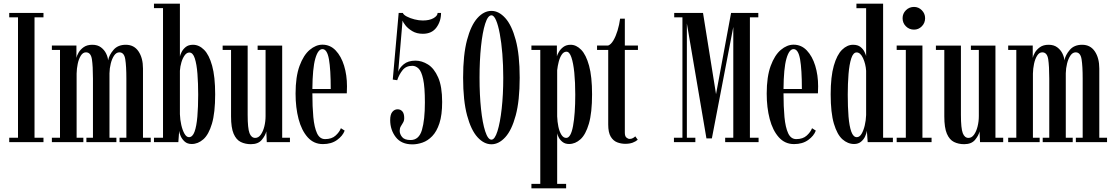

<svg xmlns="http://www.w3.org/2000/svg" viewBox="-20 -770 6025 1040"><path d="M30 0V-24H77.5V-676H30V-700H215.5V-676H167V-24H215.5V0Z M261 0V-24H305V-499.5H261V-523.5H394V-456.5Q396 -468 405.5 -484.8Q415 -501.5 433.2 -514.5Q451.5 -527.5 480 -527.5Q508.5 -527.5 527 -513.5Q545.5 -499.5 555 -479.8Q564.5 -460 565.5 -443Q571 -472 594.8 -499.8Q618.5 -527.5 661.5 -527.5Q706 -527.5 730.2 -491.8Q754.5 -456 754.5 -398.5V-24H796.5V0H627.5V-24H664.5V-344Q664.5 -412 658.5 -449.2Q652.5 -486.5 626.5 -486.5Q610 -486.5 598.2 -469.2Q586.5 -452 580 -426Q573.5 -400 573 -373V-24H610.5V0H448V-24H483.5V-344Q483.5 -412 477.8 -449.2Q472 -486.5 445.5 -486.5Q429 -486.5 417.8 -468.5Q406.5 -450.5 401 -424.2Q395.5 -398 395 -371.5V-24H431.5V0Z M1018.5 10Q995 10 980.5 -3Q966 -16 958.8 -32.5Q951.5 -49 950.5 -61L946 0H814V-24H863V-726H814V-750H954.5V-464Q956 -472 963.2 -487.2Q970.5 -502.5 985.5 -515Q1000.5 -527.5 1025.5 -527.5Q1058 -527.5 1085.2 -500.5Q1112.5 -473.5 1129 -414.2Q1145.5 -355 1145.5 -259Q1145.5 -159 1128 -100Q1110.5 -41 1081.5 -15.5Q1052.5 10 1018.5 10ZM1003.5 -27Q1023 -27 1033.8 -56.5Q1044.5 -86 1049 -138Q1053.5 -190 1053.5 -257Q1053.5 -318 1049.5 -370Q1045.5 -422 1035.2 -453.8Q1025 -485.5 1005.5 -485.5Q991.5 -485.5 980.5 -470.5Q969.5 -455.5 962.8 -433Q956 -410.5 954.5 -387V-151.5Q955.5 -121.5 962 -93Q968.5 -64.5 979.2 -45.8Q990 -27 1003.5 -27Z M1339 11Q1308.5 11 1284 -1Q1259.5 -13 1245.5 -45.5Q1231.5 -78 1231.5 -139.5V-499.5H1186V-523H1321.5V-148Q1321.5 -74.5 1331.5 -48.8Q1341.5 -23 1362.5 -23Q1380 -23 1392.5 -40.5Q1405 -58 1411.8 -85Q1418.5 -112 1418.5 -141.5V-499.5H1375.5V-523H1508.5V-24H1550.5V0H1425L1422.5 -58.5Q1417.5 -36 1398 -12.5Q1378.5 11 1339 11Z M1729 10.5Q1679.5 10.5 1646.5 -26.5Q1613.5 -63.5 1597.2 -125.5Q1581 -187.5 1581 -263Q1581 -354.5 1602.5 -413Q1624 -471.5 1657.5 -499.8Q1691 -528 1726.5 -528Q1768.5 -528 1798.2 -496.8Q1828 -465.5 1843.8 -414.2Q1859.5 -363 1859.5 -302.5Q1859.5 -281.5 1858.5 -264.5H1672Q1672 -191.5 1677.2 -135.8Q1682.5 -80 1697.2 -48.2Q1712 -16.5 1741 -16.5Q1777 -16.5 1798 -35.8Q1819 -55 1826.5 -75.5L1847 -62.5Q1836.5 -34 1805.8 -11.8Q1775 10.5 1729 10.5ZM1726.5 -504Q1702.5 -504 1687.8 -452.2Q1673 -400.5 1672 -288H1771.5Q1771.5 -393.5 1761.8 -448.8Q1752 -504 1726.5 -504Z M2214 12Q2154 12 2123.8 -27.2Q2093.5 -66.5 2093.5 -120Q2093.5 -150 2105.2 -164Q2117 -178 2133.5 -178Q2149.5 -178 2159.5 -166.5Q2169.5 -155 2169.5 -130.5Q2169.5 -116 2163.2 -105.8Q2157 -95.5 2151 -85.5Q2145 -75.5 2145 -61.5Q2145 -44 2158 -27.8Q2171 -11.5 2204 -11.5Q2249.5 -11.5 2265.5 -66Q2281.5 -120.5 2281.5 -215Q2281.5 -298 2272.2 -340.8Q2263 -383.5 2247.5 -398.5Q2232 -413.5 2213.5 -413.5Q2179.5 -413.5 2160.8 -390.2Q2142 -367 2131.5 -335.5L2107.5 -339L2139.5 -700H2162Q2165.5 -690 2183.5 -680.5Q2201.5 -671 2225.2 -665Q2249 -659 2270 -659Q2306 -659 2328 -671.5Q2350 -684 2350.5 -700H2369Q2369 -655 2344 -621Q2319 -587 2270.5 -587Q2237 -587 2213 -601.5Q2189 -616 2175.8 -633.2Q2162.5 -650.5 2160.5 -658.5L2137 -381Q2143.5 -402.5 2167 -422Q2190.5 -441.5 2230.5 -441.5Q2265 -441.5 2298.2 -420.8Q2331.5 -400 2353.2 -351Q2375 -302 2375 -217.5Q2375 -147 2360.2 -102.2Q2345.5 -57.5 2321.2 -32.5Q2297 -7.5 2268.8 2.2Q2240.5 12 2214 12Z M2642 11.5Q2601.5 11.5 2566.5 -26.8Q2531.5 -65 2510 -145Q2488.5 -225 2488.5 -349Q2488.5 -473.5 2509.8 -553.5Q2531 -633.5 2566 -672.2Q2601 -711 2642 -711Q2682 -711 2717 -672.2Q2752 -633.5 2773.5 -553.5Q2795 -473.5 2795 -349Q2795 -225 2773.5 -145Q2752 -65 2717 -26.8Q2682 11.5 2642 11.5ZM2642 -13.5Q2660 -13.5 2674.5 -59.2Q2689 -105 2697.5 -181.2Q2706 -257.5 2706 -349Q2706 -417.5 2701 -478.8Q2696 -540 2687.2 -586.8Q2678.5 -633.5 2667 -660.2Q2655.5 -687 2642 -687Q2622.5 -687 2608 -641.2Q2593.5 -595.5 2585.5 -518.8Q2577.5 -442 2577.5 -349Q2577.5 -256 2585.5 -180Q2593.5 -104 2608.2 -58.8Q2623 -13.5 2642 -13.5Z M2858.5 250V226H2906.5V-499.5H2858.5V-523.5H2996.5V-465Q2999 -474.5 3007.5 -489.2Q3016 -504 3031.8 -515.8Q3047.5 -527.5 3071 -527.5Q3101.5 -527.5 3128 -500.5Q3154.5 -473.5 3170.8 -414.2Q3187 -355 3187 -259Q3187 -159 3169.8 -100Q3152.5 -41 3124.2 -15.5Q3096 10 3062.5 10Q3041.5 10 3027.8 -0.5Q3014 -11 3006.8 -24.8Q2999.5 -38.5 2998 -48V226H3046.5V250ZM3047 -23Q3072 -23 3084 -87.8Q3096 -152.5 3096 -257.5Q3096 -324 3090.8 -376.5Q3085.5 -429 3075 -459.5Q3064.5 -490 3048.5 -490Q3033.5 -490 3023 -474.5Q3012.5 -459 3006.5 -435.8Q3000.5 -412.5 2998 -389.5V-139.5Q2999 -110.5 3004.5 -84Q3010 -57.5 3020.8 -40.2Q3031.5 -23 3047 -23Z M3367 9Q3344 9 3322.8 0.8Q3301.5 -7.5 3288 -30Q3274.5 -52.5 3274.5 -95.5V-499.5H3214V-523.5H3274.5Q3289.5 -529 3302.5 -551Q3315.5 -573 3325 -604.2Q3334.5 -635.5 3339 -669H3364.5V-523.5H3435.5V-499.5H3364.5V-51.5Q3364.5 -32 3373.2 -24.8Q3382 -17.5 3390.5 -17.5Q3400.5 -17.5 3408.8 -22.2Q3417 -27 3421 -31.5L3434.5 -13Q3423.5 -3.5 3406.8 2.8Q3390 9 3367 9Z M3630.5 0V-24H3676.5V-676H3632V-700H3788L3858.5 -260L3940 -700H4087.5V-676H4042V-24H4089V0H3908V-24H3952V-624L3836 -20.5H3806.5L3700.5 -643V-24H3746.5V0Z M4281 10.5Q4231.5 10.5 4198.5 -26.5Q4165.5 -63.5 4149.2 -125.5Q4133 -187.5 4133 -263Q4133 -354.5 4154.5 -413Q4176 -471.5 4209.5 -499.8Q4243 -528 4278.5 -528Q4320.5 -528 4350.2 -496.8Q4380 -465.5 4395.8 -414.2Q4411.5 -363 4411.5 -302.5Q4411.5 -281.5 4410.5 -264.5H4224Q4224 -191.5 4229.2 -135.8Q4234.5 -80 4249.2 -48.2Q4264 -16.5 4293 -16.5Q4329 -16.5 4350 -35.8Q4371 -55 4378.5 -75.5L4399 -62.5Q4388.5 -34 4357.8 -11.8Q4327 10.5 4281 10.5ZM4278.5 -504Q4254.5 -504 4239.8 -452.2Q4225 -400.5 4224 -288H4323.5Q4323.5 -393.5 4313.8 -448.8Q4304 -504 4278.5 -504Z M4606.5 10Q4572 10 4543.2 -15.5Q4514.5 -41 4497 -100Q4479.5 -159 4479.5 -259Q4479.5 -355 4496.5 -414.2Q4513.5 -473.5 4541.2 -500.5Q4569 -527.5 4600.5 -527.5Q4626 -527.5 4640.8 -515.8Q4655.5 -504 4662.5 -489.5Q4669.5 -475 4671.5 -466.5V-725.5H4619V-750H4763.5V-24H4816.5V0H4680L4675.5 -61.5Q4674 -49 4666.5 -32Q4659 -15 4644 -2.5Q4629 10 4606.5 10ZM4621 -27Q4636 -27 4646.8 -45Q4657.5 -63 4664 -90.2Q4670.5 -117.5 4671.5 -147V-387Q4669 -424 4654.8 -455Q4640.5 -486 4620 -486Q4601.5 -486 4591 -453.8Q4580.5 -421.5 4576.2 -369Q4572 -316.5 4572 -257Q4572 -190.5 4576.2 -138.5Q4580.5 -86.5 4591.2 -56.8Q4602 -27 4621 -27Z M4931 -609.5Q4905 -609.5 4887 -627.5Q4869 -645.5 4869 -671.5Q4869 -696.5 4887 -714.5Q4905 -732.5 4931 -732.5Q4955.5 -732.5 4973.2 -714.5Q4991 -696.5 4991 -671.5Q4991 -645.5 4973.2 -627.5Q4955.5 -609.5 4931 -609.5ZM4837 0V-24H4886.5V-499.5H4837V-523.5H4976.5V-24H5026V0Z M5202.5 11Q5172 11 5147.5 -1Q5123 -13 5109 -45.5Q5095 -78 5095 -139.5V-499.5H5049.5V-523H5185V-148Q5185 -74.5 5195 -48.8Q5205 -23 5226 -23Q5243.5 -23 5256 -40.5Q5268.5 -58 5275.2 -85Q5282 -112 5282 -141.5V-499.5H5239V-523H5372V-24H5414V0H5288.5L5286 -58.5Q5281 -36 5261.5 -12.5Q5242 11 5202.5 11Z M5441 0V-24H5485V-499.5H5441V-523.5H5574V-456.5Q5576 -468 5585.5 -484.8Q5595 -501.5 5613.2 -514.5Q5631.5 -527.5 5660 -527.5Q5688.5 -527.5 5707 -513.5Q5725.5 -499.5 5735 -479.8Q5744.5 -460 5745.5 -443Q5751 -472 5774.8 -499.8Q5798.5 -527.5 5841.5 -527.5Q5886 -527.5 5910.2 -491.8Q5934.5 -456 5934.5 -398.5V-24H5976.5V0H5807.5V-24H5844.5V-344Q5844.5 -412 5838.5 -449.2Q5832.5 -486.5 5806.5 -486.5Q5790 -486.5 5778.2 -469.2Q5766.5 -452 5760 -426Q5753.5 -400 5753 -373V-24H5790.5V0H5628V-24H5663.5V-344Q5663.5 -412 5657.8 -449.2Q5652 -486.5 5625.5 -486.5Q5609 -486.5 5597.8 -468.5Q5586.5 -450.5 5581 -424.2Q5575.5 -398 5575 -371.5V-24H5611.5V0Z"/></svg>

Font: Imbue 50pt Medium
Style: Regular
Weight: 500
Designer: Tyler Finck
Foundry: Etcetera Type Company
Version: Version 1.102; ttfautohint (v1.8.3)